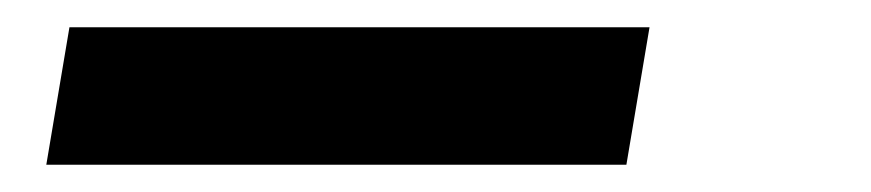

<svg xmlns="http://www.w3.org/2000/svg" viewBox="-20 -20 640 141"><path d="M14 101 31 0H457L440 101Z"/></svg>

Font: Iosevka Curly Slab ExObl
Style: Bold
Weight: 700
Width: 7
Italic angle: -9°
Monospace: yes
Designer: Belleve Invis
Foundry: Belleve Invis
Version: Version 11.0.0; ttfautohint (v1.8.3)